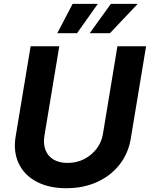

<svg xmlns="http://www.w3.org/2000/svg" viewBox="-20 -968 779 998"><path d="M324.7 10.3Q232.9 10.3 168.9 -24.2Q105 -58.6 76.7 -119.6Q48.3 -180.7 61.5 -259.8L139.2 -727.5H288.1L210.9 -262.2Q204.1 -219.7 216.6 -188Q229 -156.2 258.3 -138.7Q287.6 -121.1 331.1 -121.1Q378.4 -121.1 417.5 -141.1Q456.5 -161.1 482.4 -195.3Q508.3 -229.5 515.1 -272L590.3 -727.5H739.3L660.2 -250Q647.5 -170.9 601.3 -112.3Q555.2 -53.7 484.1 -21.7Q413.1 10.3 324.7 10.3ZM380.4 -795.4H277.8L357.4 -947.8H488.3ZM551.3 -795.4H446.3L556.2 -947.8H695.8Z"/></svg>

Font: Inter 17pt
Style: Bold Italic
Weight: 700
Italic angle: -9.3988°
Version: Version 4.001;git-66647c0bb